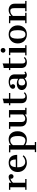

<svg xmlns="http://www.w3.org/2000/svg" viewBox="2184 -2958 1048 5456"><g transform="rotate(-90 2708.0 -230.0)"><path d="M243.2 -432.1Q321.8 -507.8 413.1 -507.8Q442.4 -507.8 464.8 -488.3Q487.3 -468.8 487.3 -438.2Q487.3 -407.7 468.3 -388.7Q449.2 -369.6 421.9 -369.6Q394.5 -369.6 375.7 -388.4Q356.9 -407.2 356.9 -435.1Q356.9 -446.3 360.8 -458Q290 -436.5 243.2 -385.3V-37.6H350.1V0H42.5V-37.6H115.2V-461.4H42V-499.5H243.2Z M1023.4 -85.4Q946.8 9.8 805.2 9.8Q758.3 9.8 707.5 -10Q656.7 -29.8 621.1 -64.5Q547.4 -137.7 547.4 -251.2Q547.4 -364.7 621.6 -436Q695.8 -507.3 810.1 -507.3Q978 -507.3 1021.5 -366.7Q1035.6 -321.8 1035.6 -265.6H682.1V-251Q682.1 -100.1 767.6 -52.7Q796.4 -36.6 836.4 -36.6Q925.3 -36.6 997.6 -108.9ZM904.3 -305.7Q903.3 -383.8 880.4 -425Q857.4 -466.3 805.2 -466.3Q699.2 -466.3 684.6 -305.7Z M1312.5 -446.3Q1369.1 -507.8 1485.4 -507.8Q1523.9 -507.8 1565.7 -492.9Q1607.4 -478 1638.7 -446.3Q1707 -377.4 1707 -253.9Q1707 -130.4 1636.2 -60.3Q1565.4 9.8 1463.4 9.8Q1397.9 9.8 1342.8 -17.1Q1325.7 -25.4 1312.5 -35.6V235.4H1400.9V273.4H1112.3V235.4H1185.5V-460.4H1107.4V-499.5H1312.5ZM1442.9 -32.2Q1570.3 -32.2 1570.3 -247.1Q1570.3 -406.7 1501.5 -448.2Q1477.5 -462.9 1440.4 -462.4Q1403.3 -461.9 1368.9 -441.4Q1334.5 -420.9 1312.5 -387.2V-87.9Q1349.1 -48.3 1408.7 -36.1Q1426.3 -32.2 1442.9 -32.2Z M2183.1 -47.9Q2118.2 9.8 2042.7 9.8Q1967.3 9.8 1915 -20.5Q1842.8 -63 1842.8 -162.6V-461.4H1773.4V-499.5H1969.7V-140.1Q1969.7 -37.1 2064.9 -37.1Q2130.9 -37.1 2183.1 -97.7V-461.4H2098.6V-499.5H2309.1V-38.1H2372.1V0H2183.1Z M2677.7 9.8Q2503.4 9.8 2503.4 -152.3V-461.4H2444.3V-499.5H2503.4V-648.9Q2547.9 -648.9 2611.8 -671.9Q2626.5 -677.2 2632.8 -681.2V-499.5H2793.5V-461.4H2632.8V-117.2Q2632.8 -72.3 2651.6 -52.5Q2670.4 -32.7 2701.7 -32.7Q2750.5 -32.7 2789.6 -76.2L2815.4 -53.2Q2780.3 -9.8 2719.7 4.9Q2699.7 9.8 2677.7 9.8Z M3206.5 -55.2Q3149.9 9.8 3054.7 9.8Q2982.4 9.8 2930.2 -30.5Q2877.9 -70.8 2877.9 -136Q2877.9 -201.2 2929.2 -238.5Q2980.5 -275.9 3061.3 -275.9Q3142.1 -275.9 3196.3 -235.4V-351.6Q3196.3 -410.6 3181.6 -431.6Q3167 -452.6 3147.2 -460.9Q3127.4 -469.2 3103.5 -469.2Q3065.9 -469.2 3040 -460.7Q3014.2 -452.1 3005.4 -443.4Q3027.8 -436.5 3040 -409.2Q3043.9 -399.4 3043.9 -385.7Q3043.9 -358.9 3024.4 -341.1Q3004.9 -323.2 2985.4 -323.2Q2951.2 -323.2 2932.1 -341.3Q2913.1 -359.4 2913.1 -384.8Q2913.1 -410.2 2922.4 -426.5Q2931.6 -442.9 2947.3 -456.1Q2977.1 -481 3022.2 -494.1Q3067.4 -507.3 3106.9 -507.3Q3216.8 -507.3 3269.5 -462.9Q3322.3 -418.5 3322.3 -338.9V-78.6Q3322.3 -38.1 3342.3 -38.1Q3362.3 -38.1 3380.9 -62.5L3406.2 -41.5Q3373 8.8 3297.9 8.8Q3271.5 8.8 3244.4 -7.8Q3217.3 -24.4 3206.5 -55.2ZM3197.8 -191.9Q3156.2 -232.4 3106.9 -232.4Q3057.6 -232.4 3032.7 -209.2Q3007.8 -186 3007.8 -134.8Q3007.8 -59.1 3061 -43Q3076.2 -38.1 3091.8 -38.1Q3136.2 -38.1 3176.8 -72.3Q3188.5 -82.5 3197.8 -94.2Z M3677.7 9.8Q3503.4 9.8 3503.4 -152.3V-461.4H3444.3V-499.5H3503.4V-648.9Q3547.9 -648.9 3611.8 -671.9Q3626.5 -677.2 3632.8 -681.2V-499.5H3793.5V-461.4H3632.8V-117.2Q3632.8 -72.3 3651.6 -52.5Q3670.4 -32.7 3701.7 -32.7Q3750.5 -32.7 3789.6 -76.2L3815.4 -53.2Q3780.3 -9.8 3719.7 4.9Q3699.7 9.8 3677.7 9.8Z M3939 -659.2Q3939 -695.3 3958.5 -714.8Q3978 -734.4 4006.3 -734.4Q4051.3 -734.4 4068.4 -693.4Q4073.7 -681.2 4073.7 -667Q4073.7 -638.2 4054.2 -618.7Q4034.7 -599.1 4006.8 -599.1Q3979 -599.1 3959 -618.4Q3939 -637.7 3939 -659.2ZM3862.8 -38.1H3941.9V-461.4H3869.6V-499.5H4071.3V-38.1H4150.4V0H3862.8Z M4201.7 -250Q4201.7 -365.2 4274.9 -436.5Q4348.1 -507.8 4459.2 -507.8Q4570.3 -507.8 4642.3 -436.8Q4714.4 -365.7 4714.4 -250.2Q4714.4 -134.8 4642.8 -62.5Q4571.3 9.8 4459.5 9.8Q4347.7 9.8 4274.7 -62.5Q4201.7 -134.8 4201.7 -250ZM4458 -30.8Q4556.6 -30.8 4573.7 -165Q4578.6 -205.1 4578.6 -251Q4578.6 -354 4555.2 -405.3Q4526.4 -466.8 4458 -466.8Q4359.4 -466.8 4342.3 -336.9Q4337.4 -297.4 4337.4 -251Q4337.4 -147.5 4360.8 -94.7Q4390.1 -30.8 4458 -30.8Z M5127.4 -461.4Q5047.9 -461.4 4983.4 -387.7V-38.1H5072.3V0H4777.3V-38.1H4856.4V-461.4H4776.9V-499.5H4983.4V-437Q5056.6 -507.8 5150.9 -507.8Q5215.8 -507.8 5266.1 -474.6Q5331.1 -431.6 5331.1 -337.9V-38.1H5410.2V0H5115.2V-38.1H5204.1V-347.7Q5204.1 -404.8 5192.1 -425.3Q5180.2 -445.8 5165.3 -453.6Q5150.4 -461.4 5127.4 -461.4Z"/></g></svg>

Font: Cantata One
Style: Regular
Weight: 400
Designer: Joana Maria Correia da Silva
Foundry: Joana Maria Correia da Silva
Version: Version 1.002